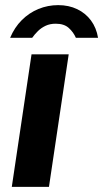

<svg xmlns="http://www.w3.org/2000/svg" viewBox="-20 -729 402 749"><path d="M26 0 103 -517H248L171 0ZM19.5 -581.5Q36.5 -622 65 -650.5Q93.5 -679 130 -694Q166.5 -709 207 -709Q248.5 -709 281.2 -693.2Q314 -677.5 335 -649Q356 -620.5 362.5 -581.5H276Q266.5 -603.5 248.2 -620Q230 -636.5 197.5 -636.5Q175 -636.5 158 -628.5Q141 -620.5 128 -607.8Q115 -595 105.5 -581.5Z"/></svg>

Font: Public Sans Thin
Style: Bold Italic
Weight: 700
Italic angle: -8°
Version: Version 2.001